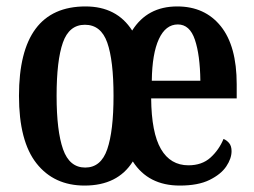

<svg xmlns="http://www.w3.org/2000/svg" viewBox="-20 -567 791 597"><path d="M243 10Q148 10 93.5 -59Q39 -128 39 -269Q39 -547 246 -547Q343 -547 391 -472Q438 -547 531 -547Q617 -547 666.5 -485.5Q716 -424 716 -305V-261H450Q451 -154 480.5 -103.5Q510 -53 566 -53Q608 -53 634.5 -77Q661 -101 675 -135Q685 -131 692.5 -122Q700 -113 700 -97Q700 -74 683.5 -49.5Q667 -25 631.5 -7.5Q596 10 539 10Q441 10 393 -65Q346 10 243 10ZM603 -316Q602 -396 586 -443.5Q570 -491 533 -491Q495 -491 474 -445.5Q453 -400 452 -316ZM245 -46Q294 -46 313.5 -103Q333 -160 333 -269Q333 -379 313.5 -434.5Q294 -490 244 -490Q195 -490 175.5 -434.5Q156 -379 156 -269Q156 -160 176 -103Q196 -46 245 -46Z"/></svg>

Font: Noto Serif Khmer ExtraCondensed SemiBold
Style: Regular
Weight: 600
Width: 2
Designer: Danh Hong and the Monotype Design Team
Foundry: Monotype Imaging Inc.
Version: Version 2.004; ttfautohint (v1.8.4.7-5d5b)